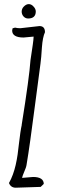

<svg xmlns="http://www.w3.org/2000/svg" viewBox="-20 -897 270 917"><path d="M150.9 -842.3C150.9 -850.1 147 -858.9 140.6 -865.2C134.3 -873 125.5 -877.4 117.7 -877.4C109.4 -877.4 101.1 -873.5 93.3 -865.2C86.9 -858.9 83.5 -850.1 83.5 -841.3C83.5 -824.7 96.2 -808.6 114.3 -808.6C138.7 -808.6 150.9 -820.3 150.9 -842.3ZM189 -18.6C189 -40 171.9 -51.8 138.2 -51.8L85.4 -47.4C86.9 -54.2 89.8 -63 94.2 -72.8C102.1 -90.3 106 -103 106.9 -110.4C117.7 -174.3 130.4 -266.1 146 -386.2C155.3 -452.6 164.1 -526.4 173.3 -592.8C175.8 -610.4 178.2 -637.2 180.2 -670.9C182.6 -703.6 187.5 -727.5 194.8 -743.2C194.8 -762.7 186 -772.5 168.5 -772.5L77.1 -762.2C67.4 -762.2 59.1 -763.2 51.8 -765.1L40 -761.7L38.1 -751C38.1 -729.5 56.2 -717.8 92.3 -717.8L140.6 -722.2C140.1 -703.6 135.3 -674.3 125.5 -608.9C122.1 -557.6 108.4 -455.1 83.5 -300.3L84 -300.8C79.1 -279.3 75.2 -250.5 70.8 -213.4C63 -136.7 51.8 -74.2 22.9 -22.9C28.3 -8.3 39.6 -0.5 54.7 -0.5L174.3 -4.4Z"/></svg>

Font: Amatic Mod Bold ONEptTWO
Style: Bold
Weight: 700
Designer: David Occhino Design
Foundry: David Occhino Design
Version: Version 1.2